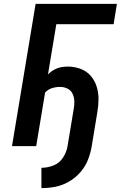

<svg xmlns="http://www.w3.org/2000/svg" viewBox="-20 -755 624 992"><path d="M194 217Q230 217 266 210Q302 203 336 183.5Q370 164 395.5 134.5Q421 105 434.5 70.5Q448 36 454 0L483 -176Q489 -210 489 -244Q489 -278 479 -309Q469 -340 448 -364Q427 -388 395.5 -399.5Q364 -411 330 -411Q312 -411 294 -407.5Q276 -404 259 -394.5Q242 -385 228 -371L271 -630H567L584 -735H164L42 0H167L213 -277Q228 -293 248.5 -299.5Q269 -306 290 -306Q310 -306 328 -297.5Q346 -289 354.5 -271.5Q363 -254 364 -233.5Q365 -213 361 -193L329 0Q324 31 305.5 59.5Q287 88 256 100Q225 112 194 112Z"/></svg>

Font: Iosevka Sparkle
Style: Bold Italic
Weight: 700
Italic angle: -9°
Designer: Belleve Invis
Foundry: Belleve Invis
Version: Version 4.5.0; ttfautohint (v1.8.3)